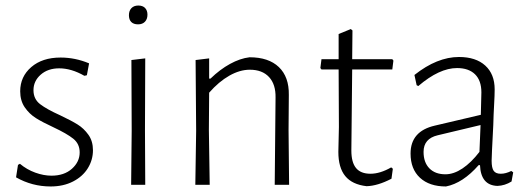

<svg xmlns="http://www.w3.org/2000/svg" viewBox="-20 -668 1908 694"><path d="M302 -439 294 -396 285 -394Q238 -421 194 -421Q153 -421 127 -398Q101 -375 101 -342Q101 -310 125 -291.5Q149 -273 198 -251Q238 -232 260.5 -218Q283 -204 299.5 -181Q316 -158 316 -125Q316 -90 297.5 -60Q279 -30 244 -12Q209 6 163 6Q96 6 38 -27L45 -72L52 -76Q77 -55 107.5 -44Q138 -33 166 -33Q212 -33 240 -58Q268 -83 268 -117Q268 -148 245 -166.5Q222 -185 173 -208Q134 -226 110 -241Q86 -256 69.5 -280Q53 -304 53 -338Q53 -391 93 -425.5Q133 -460 199 -460Q252 -460 302 -439Z M456 -195 455 -451 505 -457 504 -198 505 0H454ZM513 -615Q513 -599 504 -589.5Q495 -580 479 -580Q463 -580 454.5 -588.5Q446 -597 446 -613Q446 -629 455 -638.5Q464 -648 480 -648Q496 -648 504.5 -639Q513 -630 513 -615Z M976 -315Q977 -363 952.5 -389.5Q928 -416 883 -416Q847 -416 809 -394.5Q771 -373 736 -333L735 -198L738 0H686L689 -195L687 -451L736 -457V-384H741Q775 -417 811.5 -437Q848 -457 882 -461Q951 -461 988 -425.5Q1025 -390 1024 -325L1023 -197L1025 0H973Z M1394 -63 1400 -58 1395 -22Q1345 4 1305 5Q1253 -1 1228 -31.5Q1203 -62 1203 -119L1205 -209L1204 -417H1142L1138 -422L1142 -454H1204V-545L1248 -563L1254 -558L1253 -454H1398L1402 -449L1398 -417H1253L1250 -124Q1250 -81 1267 -60.5Q1284 -40 1319 -40Q1354 -40 1394 -63Z M1768 -345Q1768 -324 1766 -289.5Q1764 -255 1763 -216Q1757 -102 1757 -87Q1757 -61 1764.5 -50.5Q1772 -40 1790 -40Q1808 -40 1828 -50L1835 -45L1829 -12Q1805 3 1778 4Q1718 2 1715 -71H1710Q1653 -6 1592 6Q1532 6 1498 -25.5Q1464 -57 1464 -113Q1464 -194 1552 -214L1718 -253L1720 -334Q1720 -377 1697 -399.5Q1674 -422 1632 -422Q1568 -422 1492 -357L1486 -360L1478 -397Q1560 -462 1639 -462Q1700 -462 1734 -431Q1768 -400 1768 -345ZM1562 -179Q1511 -167 1511 -119Q1511 -81 1532 -59.5Q1553 -38 1590 -38Q1620 -38 1651.5 -59Q1683 -80 1713 -119L1717 -216Z"/></svg>

Font: Luna Sans Light
Style: Regular
Weight: 300
Designer: Juan Pablo del Peral
Foundry: Huerta Tipografica
Version: Version 2.001; ttfautohint (v1.5)